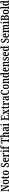

<svg xmlns="http://www.w3.org/2000/svg" viewBox="8073 -8884 820 17007"><g transform="rotate(-90 8483.5 -380.0)"><path d="M24 0V-46H42Q69 -46 84.5 -57.5Q100 -69 100 -115V-603Q100 -646 84.5 -657Q69 -668 47 -668H24V-714H210L482 -177V-603Q482 -643 467.5 -655.5Q453 -668 430 -668H408V-714H616V-668H594Q570 -668 555.5 -654.5Q541 -641 541 -599V0H457L158 -578V-115Q158 -69 171 -57.5Q184 -46 210 -46H233V0Z M873 10Q778 10 723.5 -59Q669 -128 669 -269Q669 -410 721.5 -478.5Q774 -547 876 -547Q970 -547 1024.5 -478.5Q1079 -410 1079 -269Q1079 10 873 10ZM875 -46Q924 -46 943.5 -102.5Q963 -159 963 -269Q963 -379 943.5 -434.5Q924 -490 874 -490Q825 -490 805 -434.5Q785 -379 785 -269Q785 -159 805.5 -102.5Q826 -46 875 -46Z M1317 10Q1258 10 1226.5 -24.5Q1195 -59 1195 -146V-483H1134V-521Q1162 -524 1180.5 -535Q1199 -546 1211 -562Q1223 -577 1231.5 -598.5Q1240 -620 1246 -659H1309V-536H1412V-483H1309V-151Q1309 -101 1320.5 -78.5Q1332 -56 1362 -56Q1393 -56 1420 -65V-9Q1406 -3 1380 3.5Q1354 10 1317 10Z M1680 10Q1585 10 1530.5 -59Q1476 -128 1476 -269Q1476 -410 1528.5 -478.5Q1581 -547 1683 -547Q1777 -547 1831.5 -478.5Q1886 -410 1886 -269Q1886 10 1680 10ZM1682 -46Q1731 -46 1750.5 -102.5Q1770 -159 1770 -269Q1770 -379 1750.5 -434.5Q1731 -490 1681 -490Q1632 -490 1612 -434.5Q1592 -379 1592 -269Q1592 -159 1612.5 -102.5Q1633 -46 1682 -46Z M2356 10Q2284 10 2242.5 -9Q2201 -28 2182.5 -59Q2164 -90 2164 -127Q2164 -167 2188 -187Q2212 -207 2246 -207Q2248 -128 2282.5 -85Q2317 -42 2366 -42Q2414 -42 2439.5 -73.5Q2465 -105 2465 -158Q2465 -197 2449.5 -224Q2434 -251 2403.5 -273Q2373 -295 2328 -319Q2250 -361 2215.5 -412Q2181 -463 2181 -541Q2181 -596 2207 -637.5Q2233 -679 2276.5 -701.5Q2320 -724 2375 -724Q2431 -724 2468.5 -706.5Q2506 -689 2524.5 -662.5Q2543 -636 2543 -607Q2543 -574 2522.5 -556.5Q2502 -539 2456 -539Q2456 -573 2445.5 -603Q2435 -633 2414 -652Q2393 -671 2362 -671Q2322 -671 2300 -642.5Q2278 -614 2278 -564Q2278 -532 2289 -507.5Q2300 -483 2328.5 -460Q2357 -437 2409 -411Q2490 -369 2526.5 -320.5Q2563 -272 2563 -194Q2563 -98 2505.5 -44Q2448 10 2356 10Z M2836 10Q2736 10 2684 -62Q2632 -134 2632 -264Q2632 -405 2683.5 -476Q2735 -547 2828 -547Q2914 -547 2963.5 -485.5Q3013 -424 3013 -305V-262H2747Q2748 -154 2777.5 -103Q2807 -52 2863 -52Q2905 -52 2931 -76.5Q2957 -101 2971 -135Q2982 -131 2989.5 -122Q2997 -113 2997 -97Q2997 -74 2980.5 -49Q2964 -24 2928.5 -7Q2893 10 2836 10ZM2900 -316Q2900 -396 2884 -444Q2868 -492 2830 -492Q2792 -492 2771 -446.5Q2750 -401 2748 -316Z M3066 0V-46H3069Q3096 -46 3113.5 -58.5Q3131 -71 3131 -118V-422Q3131 -466 3115 -478Q3099 -490 3072 -490H3069V-536H3224L3239 -432H3242Q3260 -483 3288.5 -515Q3317 -547 3365 -547Q3408 -547 3428.5 -524Q3449 -501 3449 -465Q3449 -389 3354 -389Q3354 -431 3346 -450.5Q3338 -470 3315 -470Q3292 -470 3276.5 -440.5Q3261 -411 3253 -366Q3245 -321 3245 -276V-113Q3245 -69 3261.5 -57.5Q3278 -46 3302 -46H3325V0Z M3597 -635Q3569 -635 3551.5 -650Q3534 -665 3534 -698Q3534 -732 3551.5 -746.5Q3569 -761 3597 -761Q3624 -761 3643 -746.5Q3662 -732 3662 -698Q3662 -665 3643 -650Q3624 -635 3597 -635ZM3476 0V-46H3485Q3512 -46 3528.5 -59.5Q3545 -73 3545 -117V-421Q3545 -463 3530 -476.5Q3515 -490 3489 -490H3477V-536H3657V-119Q3657 -74 3673.5 -60Q3690 -46 3717 -46H3726V0Z M3757 0V-46H3773Q3786 -46 3800 -50.5Q3814 -55 3823.5 -70Q3833 -85 3833 -115V-479H3760V-536H3833V-581Q3833 -672 3872 -721Q3911 -770 3996 -770Q4067 -770 4092 -748.5Q4117 -727 4117 -699Q4117 -673 4099 -655Q4081 -637 4035 -637Q4035 -655 4032 -674.5Q4029 -694 4020 -707Q4011 -720 3995 -720Q3945 -720 3945 -594V-536H4057V-479H3945V-115Q3945 -85 3954 -70Q3963 -55 3976.5 -50.5Q3990 -46 4004 -46H4040V0Z M4388 0V-46H4407Q4434 -46 4452 -57.5Q4470 -69 4470 -112V-660H4403Q4367 -660 4353.5 -637.5Q4340 -615 4336 -582L4331 -532H4280L4284 -714H4776L4780 -532H4729L4723 -582Q4720 -615 4706 -637.5Q4692 -660 4656 -660H4589V-115Q4589 -69 4607 -57.5Q4625 -46 4652 -46H4670V0Z M4805 0V-46H4811Q4836 -46 4853.5 -58Q4871 -70 4871 -117V-649Q4871 -677 4861.5 -691Q4852 -705 4838.5 -709.5Q4825 -714 4813 -714H4803V-760H4985V-555Q4985 -526 4983.5 -498.5Q4982 -471 4982 -460H4986Q5000 -494 5029 -520.5Q5058 -547 5110 -547Q5177 -547 5210 -500.5Q5243 -454 5243 -352V-117Q5243 -71 5257 -58.5Q5271 -46 5299 -46H5301V0H5130V-340Q5130 -404 5114.5 -439.5Q5099 -475 5061 -475Q5018 -475 5001.5 -430Q4985 -385 4985 -316V-112Q4985 -69 5001 -57.5Q5017 -46 5044 -46H5046V0Z M5484 10Q5433 10 5396.5 -29.5Q5360 -69 5360 -151Q5360 -232 5405 -270Q5450 -308 5541 -312L5607 -315V-373Q5607 -430 5595 -461.5Q5583 -493 5547 -493Q5512 -493 5499.5 -463.5Q5487 -434 5487 -384Q5393 -384 5393 -449Q5393 -497 5439 -522Q5485 -547 5556 -547Q5638 -547 5679.5 -508Q5721 -469 5721 -375V-117Q5721 -76 5731.5 -61Q5742 -46 5770 -46H5773V0H5630L5615 -79H5608Q5582 -38 5557 -14Q5532 10 5484 10ZM5526 -49Q5563 -49 5585.5 -89.5Q5608 -130 5608 -191V-270L5570 -267Q5517 -263 5496.5 -233Q5476 -203 5476 -146Q5476 -101 5488 -75Q5500 -49 5526 -49Z M5937 -635Q5909 -635 5891.5 -650Q5874 -665 5874 -698Q5874 -732 5891.5 -746.5Q5909 -761 5937 -761Q5964 -761 5983 -746.5Q6002 -732 6002 -698Q6002 -665 5983 -650Q5964 -635 5937 -635ZM5816 0V-46H5825Q5852 -46 5868.5 -59.5Q5885 -73 5885 -117V-421Q5885 -463 5870 -476.5Q5855 -490 5829 -490H5817V-536H5997V-119Q5997 -74 6013.5 -60Q6030 -46 6057 -46H6066V0Z M6313 0V-46H6340Q6363 -46 6376 -58.5Q6389 -71 6389 -108V-601Q6389 -645 6374 -656.5Q6359 -668 6338 -668H6313V-714H6753L6756 -536H6702L6698 -580Q6696 -614 6681.5 -637Q6667 -660 6633 -660H6507V-400H6698V-347H6507V-54H6654Q6689 -54 6704.5 -77.5Q6720 -101 6724 -134L6729 -178H6783L6779 0Z M6817 0V-46H6825Q6854 -46 6871 -59Q6888 -72 6912 -110L7013 -271L6912 -437Q6896 -464 6879.5 -477Q6863 -490 6843 -490H6832V-536H7073V-490H7071Q7044 -490 7036 -481.5Q7028 -473 7028 -461Q7028 -451 7032.5 -440.5Q7037 -430 7046 -415L7093 -331L7132 -404Q7140 -421 7146.5 -434Q7153 -447 7153 -461Q7153 -479 7141.5 -484.5Q7130 -490 7113 -490H7109V-536H7292V-490H7285Q7261 -490 7245.5 -478Q7230 -466 7205 -425L7122 -291L7239 -99Q7257 -70 7273 -58Q7289 -46 7303 -46H7314V0H7067V-46H7071Q7120 -46 7120 -79Q7120 -90 7114 -103.5Q7108 -117 7089 -148L7041 -231L6988 -136Q6980 -121 6973.5 -107.5Q6967 -94 6967 -79Q6967 -62 6978.5 -54Q6990 -46 7017 -46H7019V0Z M7517 10Q7458 10 7426.5 -24.5Q7395 -59 7395 -146V-483H7334V-521Q7362 -524 7380.5 -535Q7399 -546 7411 -562Q7423 -577 7431.5 -598.5Q7440 -620 7446 -659H7509V-536H7612V-483H7509V-151Q7509 -101 7520.5 -78.5Q7532 -56 7562 -56Q7593 -56 7620 -65V-9Q7606 -3 7580 3.5Q7554 10 7517 10Z M7655 0V-46H7658Q7685 -46 7702.5 -58.5Q7720 -71 7720 -118V-422Q7720 -466 7704 -478Q7688 -490 7661 -490H7658V-536H7813L7828 -432H7831Q7849 -483 7877.5 -515Q7906 -547 7954 -547Q7997 -547 8017.5 -524Q8038 -501 8038 -465Q8038 -389 7943 -389Q7943 -431 7935 -450.5Q7927 -470 7904 -470Q7881 -470 7865.5 -440.5Q7850 -411 7842 -366Q7834 -321 7834 -276V-113Q7834 -69 7850.5 -57.5Q7867 -46 7891 -46H7914V0Z M8211 10Q8160 10 8123.5 -29.5Q8087 -69 8087 -151Q8087 -232 8132 -270Q8177 -308 8268 -312L8334 -315V-373Q8334 -430 8322 -461.5Q8310 -493 8274 -493Q8239 -493 8226.5 -463.5Q8214 -434 8214 -384Q8120 -384 8120 -449Q8120 -497 8166 -522Q8212 -547 8283 -547Q8365 -547 8406.5 -508Q8448 -469 8448 -375V-117Q8448 -76 8458.5 -61Q8469 -46 8497 -46H8500V0H8357L8342 -79H8335Q8309 -38 8284 -14Q8259 10 8211 10ZM8253 -49Q8290 -49 8312.5 -89.5Q8335 -130 8335 -191V-270L8297 -267Q8244 -263 8223.5 -233Q8203 -203 8203 -146Q8203 -101 8215 -75Q8227 -49 8253 -49Z M8839 10Q8751 10 8692 -36Q8633 -82 8603 -164.5Q8573 -247 8573 -358Q8573 -468 8603.5 -550.5Q8634 -633 8694.5 -678.5Q8755 -724 8845 -724Q8934 -724 8980.5 -689.5Q9027 -655 9027 -609Q9027 -576 9002.5 -555Q8978 -534 8934 -534Q8934 -567 8925 -597.5Q8916 -628 8894.5 -647.5Q8873 -667 8837 -667Q8761 -667 8730 -585Q8699 -503 8699 -358Q8699 -210 8736 -132.5Q8773 -55 8859 -55Q8901 -55 8930 -68.5Q8959 -82 8978.5 -104Q8998 -126 9013 -150Q9019 -144 9022.5 -133.5Q9026 -123 9026 -112Q9026 -87 9008.5 -58.5Q8991 -30 8950 -10Q8909 10 8839 10Z M9302 10Q9207 10 9152.5 -59Q9098 -128 9098 -269Q9098 -410 9150.5 -478.5Q9203 -547 9305 -547Q9399 -547 9453.5 -478.5Q9508 -410 9508 -269Q9508 10 9302 10ZM9304 -46Q9353 -46 9372.5 -102.5Q9392 -159 9392 -269Q9392 -379 9372.5 -434.5Q9353 -490 9303 -490Q9254 -490 9234 -434.5Q9214 -379 9214 -269Q9214 -159 9234.5 -102.5Q9255 -46 9304 -46Z M9564 0V-46H9570Q9597 -46 9614 -58Q9631 -70 9631 -117V-423Q9631 -467 9614.5 -478.5Q9598 -490 9572 -490H9568V-536H9730L9740 -458H9744Q9763 -504 9792 -525.5Q9821 -547 9869 -547Q9933 -547 9967 -500.5Q10001 -454 10001 -352V-117Q10001 -71 10015 -58.5Q10029 -46 10056 -46H10060V0H9888V-340Q9888 -403 9874 -439.5Q9860 -476 9823 -476Q9793 -476 9775.5 -453Q9758 -430 9750.5 -393.5Q9743 -357 9743 -316V-112Q9743 -69 9758.5 -57.5Q9774 -46 9801 -46H9805V0Z M10282 10Q10204 10 10161.5 -56.5Q10119 -123 10119 -267Q10119 -412 10161.5 -479.5Q10204 -547 10283 -547Q10329 -547 10356.5 -523.5Q10384 -500 10401 -464H10405Q10403 -487 10403 -515Q10403 -543 10403 -572V-648Q10403 -691 10383.5 -702.5Q10364 -714 10338 -714H10331V-760H10516V-120Q10516 -75 10532 -60.5Q10548 -46 10577 -46H10585V0H10428L10412 -86H10408Q10390 -41 10360 -15.5Q10330 10 10282 10ZM10314 -52Q10363 -52 10383 -109.5Q10403 -167 10403 -268Q10403 -372 10384 -428.5Q10365 -485 10314 -485Q10271 -485 10252.5 -428.5Q10234 -372 10234 -267Q10234 -159 10252.5 -105.5Q10271 -52 10314 -52Z M10842 10Q10742 10 10690 -62Q10638 -134 10638 -264Q10638 -405 10689.5 -476Q10741 -547 10834 -547Q10920 -547 10969.5 -485.5Q11019 -424 11019 -305V-262H10753Q10754 -154 10783.5 -103Q10813 -52 10869 -52Q10911 -52 10937 -76.5Q10963 -101 10977 -135Q10988 -131 10995.5 -122Q11003 -113 11003 -97Q11003 -74 10986.5 -49Q10970 -24 10934.5 -7Q10899 10 10842 10ZM10906 -316Q10906 -396 10890 -444Q10874 -492 10836 -492Q10798 -492 10777 -446.5Q10756 -401 10754 -316Z M11071 0V-46H11077Q11104 -46 11121 -58Q11138 -70 11138 -117V-423Q11138 -467 11121.5 -478.5Q11105 -490 11079 -490H11075V-536H11237L11247 -458H11251Q11270 -504 11299 -525.5Q11328 -547 11376 -547Q11440 -547 11474 -500.5Q11508 -454 11508 -352V-117Q11508 -71 11522 -58.5Q11536 -46 11563 -46H11567V0H11395V-340Q11395 -403 11381 -439.5Q11367 -476 11330 -476Q11300 -476 11282.5 -453Q11265 -430 11257.5 -393.5Q11250 -357 11250 -316V-112Q11250 -69 11265.5 -57.5Q11281 -46 11308 -46H11312V0Z M11772 10Q11691 10 11653 -18Q11615 -46 11615 -98Q11615 -135 11635.5 -150Q11656 -165 11682 -165Q11682 -108 11705.5 -74.5Q11729 -41 11774 -41Q11815 -41 11834 -63Q11853 -85 11853 -123Q11853 -158 11832 -179Q11811 -200 11761 -225Q11714 -248 11684 -271Q11654 -294 11639.5 -324Q11625 -354 11625 -398Q11625 -471 11670 -508.5Q11715 -546 11789 -546Q11860 -546 11893 -518Q11926 -490 11926 -452Q11926 -423 11909 -407Q11892 -391 11858 -391Q11858 -443 11836.5 -469.5Q11815 -496 11779 -496Q11748 -496 11730.5 -477Q11713 -458 11713 -425Q11713 -387 11734.5 -366.5Q11756 -346 11811 -321Q11874 -291 11908 -254.5Q11942 -218 11942 -151Q11942 -77 11898 -33.5Q11854 10 11772 10Z M12212 10Q12112 10 12060 -62Q12008 -134 12008 -264Q12008 -405 12059.5 -476Q12111 -547 12204 -547Q12290 -547 12339.5 -485.5Q12389 -424 12389 -305V-262H12123Q12124 -154 12153.5 -103Q12183 -52 12239 -52Q12281 -52 12307 -76.5Q12333 -101 12347 -135Q12358 -131 12365.5 -122Q12373 -113 12373 -97Q12373 -74 12356.5 -49Q12340 -24 12304.5 -7Q12269 10 12212 10ZM12276 -316Q12276 -396 12260 -444Q12244 -492 12206 -492Q12168 -492 12147 -446.5Q12126 -401 12124 -316Z M12625 10Q12547 10 12504.5 -56.5Q12462 -123 12462 -267Q12462 -412 12504.5 -479.5Q12547 -547 12626 -547Q12672 -547 12699.5 -523.5Q12727 -500 12744 -464H12748Q12746 -487 12746 -515Q12746 -543 12746 -572V-648Q12746 -691 12726.5 -702.5Q12707 -714 12681 -714H12674V-760H12859V-120Q12859 -75 12875 -60.5Q12891 -46 12920 -46H12928V0H12771L12755 -86H12751Q12733 -41 12703 -15.5Q12673 10 12625 10ZM12657 -52Q12706 -52 12726 -109.5Q12746 -167 12746 -268Q12746 -372 12727 -428.5Q12708 -485 12657 -485Q12614 -485 12595.5 -428.5Q12577 -372 12577 -267Q12577 -159 12595.5 -105.5Q12614 -52 12657 -52Z M13373 10Q13301 10 13259.5 -9Q13218 -28 13199.5 -59Q13181 -90 13181 -127Q13181 -167 13205 -187Q13229 -207 13263 -207Q13265 -128 13299.5 -85Q13334 -42 13383 -42Q13431 -42 13456.5 -73.5Q13482 -105 13482 -158Q13482 -197 13466.5 -224Q13451 -251 13420.5 -273Q13390 -295 13345 -319Q13267 -361 13232.5 -412Q13198 -463 13198 -541Q13198 -596 13224 -637.5Q13250 -679 13293.5 -701.5Q13337 -724 13392 -724Q13448 -724 13485.5 -706.5Q13523 -689 13541.5 -662.5Q13560 -636 13560 -607Q13560 -574 13539.5 -556.5Q13519 -539 13473 -539Q13473 -573 13462.5 -603Q13452 -633 13431 -652Q13410 -671 13379 -671Q13339 -671 13317 -642.5Q13295 -614 13295 -564Q13295 -532 13306 -507.5Q13317 -483 13345.5 -460Q13374 -437 13426 -411Q13507 -369 13543.5 -320.5Q13580 -272 13580 -194Q13580 -98 13522.5 -44Q13465 10 13373 10Z M13853 10Q13753 10 13701 -62Q13649 -134 13649 -264Q13649 -405 13700.5 -476Q13752 -547 13845 -547Q13931 -547 13980.5 -485.5Q14030 -424 14030 -305V-262H13764Q13765 -154 13794.5 -103Q13824 -52 13880 -52Q13922 -52 13948 -76.5Q13974 -101 13988 -135Q13999 -131 14006.5 -122Q14014 -113 14014 -97Q14014 -74 13997.5 -49Q13981 -24 13945.5 -7Q13910 10 13853 10ZM13917 -316Q13917 -396 13901 -444Q13885 -492 13847 -492Q13809 -492 13788 -446.5Q13767 -401 13765 -316Z M14082 0V-46H14091Q14118 -46 14133.5 -58Q14149 -70 14149 -117V-424Q14149 -468 14133 -479.5Q14117 -491 14090 -491H14087V-536H14247L14258 -458H14263Q14282 -505 14311.5 -526Q14341 -547 14390 -547Q14432 -547 14462 -526.5Q14492 -506 14507 -454H14511Q14528 -504 14560 -525.5Q14592 -547 14638 -547Q14702 -547 14738 -500.5Q14774 -454 14774 -352V-117Q14774 -71 14788 -58.5Q14802 -46 14829 -46H14832V0H14660V-340Q14660 -404 14645.5 -439.5Q14631 -475 14594 -475Q14566 -475 14549.5 -455Q14533 -435 14525.5 -401.5Q14518 -368 14518 -329V-117Q14518 -71 14532 -58.5Q14546 -46 14573 -46H14576V0H14406V-340Q14406 -404 14391.5 -439.5Q14377 -475 14340 -475Q14312 -475 14295 -453Q14278 -431 14270 -394.5Q14262 -358 14262 -316V-112Q14262 -69 14278 -57.5Q14294 -46 14321 -46H14323V0Z M14988 -635Q14960 -635 14942.5 -650Q14925 -665 14925 -698Q14925 -732 14942.5 -746.5Q14960 -761 14988 -761Q15015 -761 15034 -746.5Q15053 -732 15053 -698Q15053 -665 15034 -650Q15015 -635 14988 -635ZM14867 0V-46H14876Q14903 -46 14919.5 -59.5Q14936 -73 14936 -117V-421Q14936 -463 14921 -476.5Q14906 -490 14880 -490H14868V-536H15048V-119Q15048 -74 15064.5 -60Q15081 -46 15108 -46H15117V0Z M15155 0V-46H15182Q15206 -46 15218.5 -60Q15231 -74 15231 -113V-604Q15231 -645 15215.5 -656.5Q15200 -668 15180 -668H15155V-714H15396Q15508 -714 15566 -673Q15624 -632 15624 -541Q15624 -474 15590.5 -436Q15557 -398 15511 -381V-377Q15571 -367 15609 -321.5Q15647 -276 15647 -194Q15647 0 15420 0ZM15390 -401Q15449 -401 15474.5 -433.5Q15500 -466 15500 -534Q15500 -606 15473 -633Q15446 -660 15389 -660H15348V-401ZM15410 -54Q15467 -54 15494.5 -86Q15522 -118 15522 -197Q15522 -273 15496.5 -310Q15471 -347 15412 -347H15348V-54Z M15928 10Q15833 10 15778.5 -59Q15724 -128 15724 -269Q15724 -410 15776.5 -478.5Q15829 -547 15931 -547Q16025 -547 16079.5 -478.5Q16134 -410 16134 -269Q16134 10 15928 10ZM15930 -46Q15979 -46 15998.5 -102.5Q16018 -159 16018 -269Q16018 -379 15998.5 -434.5Q15979 -490 15929 -490Q15880 -490 15860 -434.5Q15840 -379 15840 -269Q15840 -159 15860.5 -102.5Q15881 -46 15930 -46Z M16186 0V-46H16196Q16222 -46 16238 -60Q16254 -74 16254 -119V-649Q16254 -677 16244.5 -691Q16235 -705 16221.5 -709.5Q16208 -714 16196 -714H16186V-760H16368V-119Q16368 -74 16384 -60Q16400 -46 16427 -46H16436V0Z M16650 10Q16572 10 16529.5 -56.5Q16487 -123 16487 -267Q16487 -412 16529.5 -479.5Q16572 -547 16651 -547Q16697 -547 16724.5 -523.5Q16752 -500 16769 -464H16773Q16771 -487 16771 -515Q16771 -543 16771 -572V-648Q16771 -691 16751.5 -702.5Q16732 -714 16706 -714H16699V-760H16884V-120Q16884 -75 16900 -60.5Q16916 -46 16945 -46H16953V0H16796L16780 -86H16776Q16758 -41 16728 -15.5Q16698 10 16650 10ZM16682 -52Q16731 -52 16751 -109.5Q16771 -167 16771 -268Q16771 -372 16752 -428.5Q16733 -485 16682 -485Q16639 -485 16620.5 -428.5Q16602 -372 16602 -267Q16602 -159 16620.5 -105.5Q16639 -52 16682 -52Z"/></g></svg>

Font: Noto Serif Thai ExtraCondensed SemiBold
Style: Regular
Weight: 600
Width: 2
Designer: Monotype Design Team
Foundry: Monotype Imaging Inc.
Version: Version 2.001; ttfautohint (v1.8.4.7-5d5b)